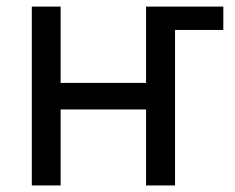

<svg xmlns="http://www.w3.org/2000/svg" viewBox="-20 -566 717 586"><path d="M165 -545.9V-313H425.8V-545.9H661.6V-474.6H514.2V0H425.8V-231.9H165V0H77.1V-545.9Z"/></svg>

Font: Inter-Regular
Style: Regular
Weight: 400
Designer: Rasmus Andersson
Foundry: rsms
Version: Version 4.000;git-a52131595